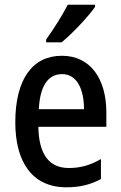

<svg xmlns="http://www.w3.org/2000/svg" viewBox="-20 -786 513 816"><path d="M384 -757V-766H268C245 -721 211 -667 176 -618V-606H242C287 -643 357 -717 384 -757ZM243 -549C117 -549 45 -448 45 -266C45 -99 116 10 262 10C319 10 364 -1 409 -25V-110C362 -83 321 -72 272 -72C188 -72 145 -131 143 -247H432V-308C432 -450 365 -549 243 -549ZM244 -471C307 -471 337 -407 337 -322H145C150 -422 185 -471 244 -471Z"/></svg>

Font: Noto Sans Lao Looped Condensed Medium
Style: Regular
Weight: 500
Width: 3
Designer: Mark Frömberg, Ben Mitchell
Foundry: The Fontpad Ltd
Version: Version 1.002